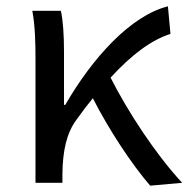

<svg xmlns="http://www.w3.org/2000/svg" viewBox="-20 -577 595 606"><path d="M555 0C472 -89 383 -225 329 -332C396 -405 458 -451 518 -470L510 -557C393 -528 272 -395 186 -246H182V-416C182 -464 179 -514 172 -543H82C91 -495 92 -438 92 -394V0H177V-28C178 -99 189 -156 222 -200C239 -224 256 -246 273 -267C324 -167 396 -58 454 9Z"/></svg>

Font: Noto Sans CJK SC Regular
Style: Regular
Weight: 400
Designer: Ryoko NISHIZUKA (kana & ideographs); Paul D. Hunt (Latin, Greek & Cyrillic); Wenlong ZHANG (bopomofo); Sandoll Communica
Foundry: Adobe Systems Incorporated
Version: Version 1.004;PS 1.004;hotconv 1.0.82;makeotf.lib2.5.63406